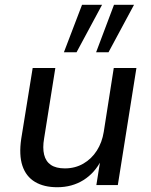

<svg xmlns="http://www.w3.org/2000/svg" viewBox="-20 -776 634 805"><path d="M220 9Q164 9 126.5 -13.5Q89 -36 74 -81Q59 -126 69 -194L117 -491H212L165 -196Q158 -156 165 -127.5Q172 -99 193.5 -84.5Q215 -70 252 -70Q295 -70 329.5 -90Q364 -110 386 -144.5Q408 -179 415 -223L457 -491H552L474 0H384L401 -107H406Q378 -51 330 -21Q282 9 220 9ZM383 -557 458 -756H542L435 -557ZM248 -557 324 -756H408L301 -557Z"/></svg>

Font: Nunito Sans 10pt Medium
Style: Italic
Weight: 500
Italic angle: -9°
Designer: Vernon Adams
Foundry: Vernon Adams
Version: Version 3.101;gftools[0.9.27]